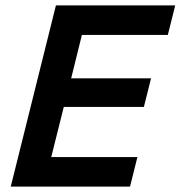

<svg xmlns="http://www.w3.org/2000/svg" viewBox="-20 -695 672 715"><path d="M464.2 0H20L188.3 -675H632.5L605 -565H285L245 -403.3H542.5L515.8 -296.7H217.5L170.8 -110H491.7Z"/></svg>

Font: Funnel Sans SemiBold
Style: Italic
Weight: 600
Italic angle: -14.036°
Designer: NORD ID, Kristian Moeller
Foundry: Dicotype
Version: Version 1.000